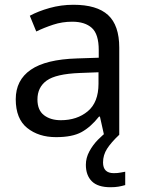

<svg xmlns="http://www.w3.org/2000/svg" viewBox="-20 -616 601 805"><path d="M288 -596Q386 -596 433 -553Q480 -510 480 -416V-51H416L399 -127H395Q360 -83 321.5 -62Q283 -41 215 -41Q142 -41 94 -79.5Q46 -118 46 -200Q46 -280 109 -323.5Q172 -367 303 -371L394 -374V-406Q394 -473 365 -499Q336 -525 283 -525Q241 -525 203 -512.5Q165 -500 132 -484L105 -550Q140 -569 188 -582.5Q236 -596 288 -596ZM314 -310Q214 -306 175.5 -278Q137 -250 137 -199Q137 -154 164.5 -133Q192 -112 235 -112Q303 -112 348 -149.5Q393 -187 393 -265V-313ZM412 65Q412 110 457 110Q474 110 485.5 107.5Q497 105 505 104V160Q491 164 477 166.5Q463 169 443 169Q390 169 365 144Q340 119 340 75Q340 46 354.5 19Q369 -8 390.5 -30Q412 -52 432 -66L480 -51Q446 -19 429 7.5Q412 34 412 65Z"/></svg>

Font: Noto Sans Tamil UI
Style: Regular
Weight: 400
Designer: Jelle Bosma - Monotype Design Team
Foundry: Monotype Imaging Inc.
Version: Version 2.004; ttfautohint (v1.8.4.7-5d5b)